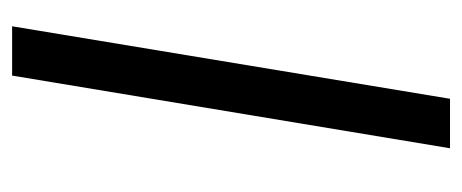

<svg xmlns="http://www.w3.org/2000/svg" viewBox="-243 -520 763 317"><g transform="rotate(-90 138.5 -361.5)"><path d="M253.6 -723 133.9 0H52.2L172.2 -723Z"/></g></svg>

Font: Inter P Medium
Style: Italic
Weight: 500
Italic angle: 9.39999°
Designer: Rasmus Andersson
Foundry: rsms
Version: Version 3.018;git-588b23468